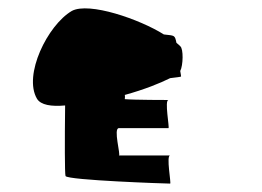

<svg xmlns="http://www.w3.org/2000/svg" viewBox="-20 -704 624 457"><path d="M68 -469C77 -454 102 -450 135 -453C134 -371 134 -290 136 -285C141 -275 375 -267 385 -267C388 -267 375 -334 385 -334H263C268 -334 249 -399 263 -399H381C384 -399 371 -466 381 -466C381 -466 298 -466 277 -468C277 -470 278 -474 277 -478C324 -491 361 -506 385 -518C401 -520 411 -521 411 -522C411 -524 410 -529 409 -535C416 -548 417 -588 409 -594C407 -596 404 -599 400 -602C396 -621 396 -619 370 -622C313 -658 192 -700 151 -678C93 -644 35 -525 68 -469Z"/></svg>

Font: Ampere
Style: SCSuExt
Weight: 400
Version: Version 1